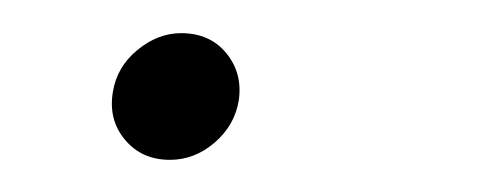

<svg xmlns="http://www.w3.org/2000/svg" viewBox="-20 -92 292 117"><path d="M83.5 5.4Q66.4 5.4 56.2 -6.8Q45.9 -19 48.8 -36.1Q51.3 -51.3 63.7 -61.5Q76.2 -71.8 90.3 -71.8Q107.9 -71.8 117.9 -59.6Q127.9 -47.4 125.5 -30.8Q123 -15.6 110.8 -5.1Q98.6 5.4 83.5 5.4Z"/></svg>

Font: Inter 20pt ExtraLight
Style: Italic
Weight: 250
Italic angle: -9.3988°
Version: Version 4.001;git-66647c0bb